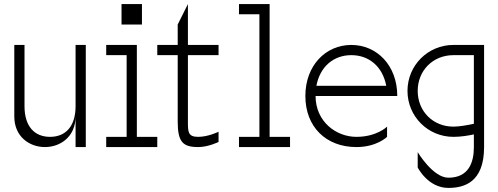

<svg xmlns="http://www.w3.org/2000/svg" viewBox="-20 -720 2440 940"><path d="M200 0C275 0 350 -50 350 -150V0H400V-500H350V-200C350 -100 300 -50 225 -50C150 -50 100 -100 100 -200V-500H50V-150C50 -50 125 0 200 0Z M650 -500H500V-450H600V-50H500V0H750V-50H650ZM575 -600H675V-700H575Z M950 0C1000 0 1050 -25 1050 -25V-75C1050 -75 1000 -50 950 -50C900 -50 900 -75 900 -125V-450H1050V-500H900V-700L850 -600V-500H750V-450H850V-125C850 -25 875 0 950 0Z M1150 0H1400V-50H1300V-700H1150V-650H1250V-50H1150Z M1475 -250C1475 -100 1575 0 1725 0C1825 0 1875 -50 1875 -50V-100C1875 -100 1825 -50 1725 -50C1625 -50 1525 -125 1525 -250H1925C1925 -400 1825 -500 1700 -500C1575 -500 1475 -400 1475 -250ZM1529 -300C1547 -395 1614 -450 1700 -450C1786 -450 1853 -395 1871 -300Z M2175 200C2250 200 2350 175 2350 0V-500H2200C2075 -500 1975 -400 1975 -275C1975 -150 2075 -50 2200 -50C2236 -50 2272 -56 2300 -62V0C2300 75 2275 150 2175 150C2100 150 2025 25 2025 25V100C2025 100 2075 200 2175 200ZM2025 -275C2025 -375 2100 -450 2200 -450H2300V-114C2268 -107 2227 -100 2200 -100C2100 -100 2025 -175 2025 -275Z"/></svg>

Font: LS-VG5000 Light
Style: Regular
Weight: 400
Designer: Justin Bihan, 2021
Foundry: Justin Bihan, 2021
Version: Version 1.000;Glyphs 3.1.2 (3151)